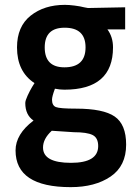

<svg xmlns="http://www.w3.org/2000/svg" viewBox="-20 -530 571 790"><path d="M271 240Q44 240 44 89Q44 22 118 -34Q84 -57 84 -106Q84 -116 93.5 -136.5Q103 -157 112 -172L122 -188Q50 -235 50 -335Q50 -421 106 -465.5Q162 -510 247 -510Q264 -510 287.5 -507Q311 -504 326 -500L342 -497L495 -500V-409H422Q445 -378 445 -335Q445 -161 245 -161Q226 -161 206 -165Q194 -133 194 -120Q194 -96 210 -89.5Q226 -83 293 -83Q405 -83 452 -50.5Q499 -18 499 65Q499 153 435 196.5Q371 240 271 240ZM284 14 193 8Q157 41 157 77Q157 140 272 140Q384 140 384 71Q384 37 361 25.5Q338 14 284 14ZM245 -253Q332 -253 332 -335Q332 -416 246 -416Q164 -416 164 -335Q164 -253 245 -253Z"/></svg>

Font: TypoPRO Titillium Maps
Style: 800 wt
Weight: 800
Designer: Campivisivi
Foundry: Accademia di Belle Arti di Urbino and students of MA course of Visual design
Version: Version 001.001